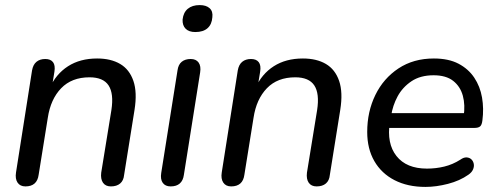

<svg xmlns="http://www.w3.org/2000/svg" viewBox="-20 -726 1955 755"><path d="M80 7Q59 7 49 -8Q39 -23 43 -48L106 -449Q110 -472 123.5 -483Q137 -494 158 -494Q179 -494 188.5 -481.5Q198 -469 194 -444L181 -365L175 -379Q200 -435 247.5 -465.5Q295 -496 362 -496Q416 -496 452.5 -474.5Q489 -453 504.5 -408Q520 -363 509 -294L468 -38Q466 -16 452.5 -4.5Q439 7 416 7Q395 7 385 -7.5Q375 -22 378 -47L418 -293Q428 -358 407 -390Q386 -422 332 -422Q262 -422 220.5 -379Q179 -336 168 -263L132 -39Q126 7 80 7Z M651 7Q630 7 620 -7Q610 -21 614 -46L678 -449Q681 -472 694.5 -483Q708 -494 730 -494Q751 -494 761 -480Q771 -466 767 -441L703 -38Q700 -16 687 -4.5Q674 7 651 7ZM748 -600Q723 -600 710 -613Q697 -626 698 -649Q701 -677 718.5 -691.5Q736 -706 765 -706Q791 -706 804.5 -693.5Q818 -681 815 -658Q813 -630 796 -615Q779 -600 748 -600Z M889 7Q868 7 858 -8Q848 -23 852 -48L915 -449Q919 -472 932.5 -483Q946 -494 967 -494Q988 -494 997.5 -481.5Q1007 -469 1003 -444L990 -365L984 -379Q1009 -435 1056.5 -465.5Q1104 -496 1171 -496Q1225 -496 1261.5 -474.5Q1298 -453 1313.5 -408Q1329 -363 1318 -294L1277 -38Q1275 -16 1261.5 -4.5Q1248 7 1225 7Q1204 7 1194 -7.5Q1184 -22 1187 -47L1227 -293Q1237 -358 1216 -390Q1195 -422 1141 -422Q1071 -422 1029.5 -379Q988 -336 977 -263L941 -39Q935 7 889 7Z M1653 9Q1583 9 1531.5 -17.5Q1480 -44 1452 -92.5Q1424 -141 1424 -207Q1424 -287 1456 -352.5Q1488 -418 1547 -457Q1606 -496 1686 -496Q1744 -496 1783 -475.5Q1822 -455 1845 -420.5Q1868 -386 1875.5 -342.5Q1883 -299 1877 -253Q1875 -235 1868 -229Q1861 -223 1846 -223H1495L1503 -281H1821L1803 -267Q1810 -313 1800 -349.5Q1790 -386 1762 -408Q1734 -430 1685 -430Q1633 -430 1598 -406.5Q1563 -383 1543.5 -347Q1524 -311 1518 -270L1513 -245Q1500 -162 1539 -112.5Q1578 -63 1659 -63Q1694 -63 1727 -71Q1760 -79 1790 -98Q1804 -108 1815.5 -107Q1827 -106 1834 -99Q1841 -92 1843 -81.5Q1845 -71 1840 -59.5Q1835 -48 1822 -39Q1788 -15 1741.5 -3Q1695 9 1653 9Z"/></svg>

Font: Nunito Medium
Style: Italic
Weight: 500
Designer: Vernon Adams
Foundry: Vernon Adams
Version: Version 3.601